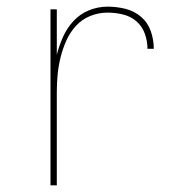

<svg xmlns="http://www.w3.org/2000/svg" viewBox="-20 -558 540 578"><path d="M132 0V-530H151V-393Q158 -421 170 -447.5Q182 -474 201.5 -495Q221 -516 248 -527Q275 -538 304 -538Q331 -538 357.5 -531.5Q384 -525 404.5 -507.5Q425 -490 434 -464Q443 -438 443 -411H424Q424 -434 416 -456.5Q408 -479 390.5 -494Q373 -509 350 -514.5Q327 -520 304 -520Q277 -520 252 -510Q227 -500 209 -480.5Q191 -461 180 -436.5Q169 -412 162.5 -386Q156 -360 153.5 -333.5Q151 -307 151 -281V0Z"/></svg>

Font: iosevka_custom_sans_ss08 Thin
Style: Regular
Weight: 100
Designer: Belleve Invis
Foundry: Belleve Invis
Version: Version 10.3.0; ttfautohint (v1.8.3)